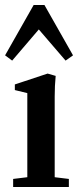

<svg xmlns="http://www.w3.org/2000/svg" viewBox="-31 -747 324 767"><path d="M17.6 -504.9 -10.7 -525.9 103.5 -727.1H146.5L260.7 -525.9L231 -504.9L124 -629.4ZM21.5 0V-32.2L78.1 -39.1V-375L28.3 -387.2V-409.7L159.2 -453.1L191.4 -443.8Q187.5 -404.8 187.5 -361.3V-39.1L244.1 -32.2V0Z"/></svg>

Font: Elstob 10pt SemiBold
Style: Regular
Weight: 600
Designer: Peter S. Baker
Version: Version 1.015